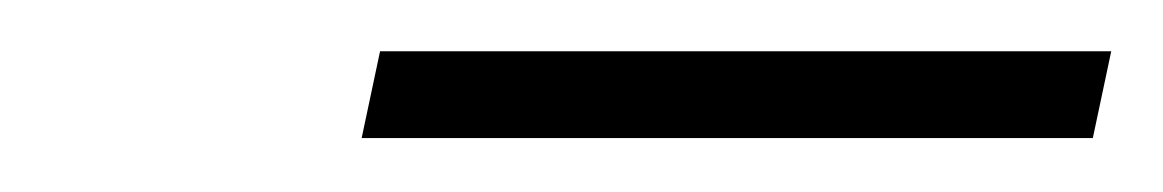

<svg xmlns="http://www.w3.org/2000/svg" viewBox="-20 -636 442 73"><path d="M124.5 -616.5H402.5L395.5 -583.5H117.5Z"/></svg>

Font: Karla ExtraLight
Style: Italic
Weight: 250
Italic angle: -8°
Designer: Jonathan Pinhorn
Version: Version 2.004;gftools[0.9.33]